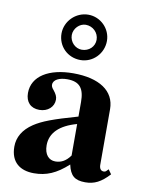

<svg xmlns="http://www.w3.org/2000/svg" viewBox="-86 -813 672 888"><g transform="rotate(10 250.0 -369.0)"><path d="M362 -647C362 -705 314 -752 257 -752C198 -752 149 -703 149 -645C149 -585 196 -539 256 -539C315 -539 362 -588 362 -647ZM314 -644C314 -612 288 -587 254 -587C223 -587 197 -614 197 -646C197 -677 224 -704 253 -704C286 -704 314 -678 314 -644ZM473 -64 463 -54C460 -51 457 -50 452 -50C438 -50 431 -61 431 -78V-339C431 -425 357 -473 235 -473C122 -473 44 -427 44 -347C44 -305 68 -279 109 -279C149 -279 177 -305 177 -339C177 -353 171 -365 158 -381C149 -391 147 -398 147 -404C147 -428 176 -441 212 -441C271 -441 293 -412 293 -348V-280C177 -247 130 -229 92 -204C47 -174 25 -136 25 -92C25 -18 71 14 135 14C193 14 239 -5 294 -55C305 -4 327 14 376 14C419 14 450 -2 488 -43ZM293 -97C271 -66 247 -57 223 -57C193 -57 171 -80 171 -124C171 -182 213 -223 293 -245Z"/></g></svg>

Font: STIXGeneral
Style: Bold
Weight: 700
Designer: MicroPress Inc., with final additions and corrections provided by Coen Hoffman, Elsevier (retired)
Version: Version 1.1.0